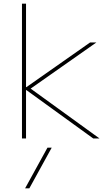

<svg xmlns="http://www.w3.org/2000/svg" viewBox="-20 -750 599 1040"><path d="M139 270H116L237 50H260ZM99 0V-730H121V-278H123L468 -520H502L146 -270L519 0H485L123 -262H121V0Z"/></svg>

Font: M PLUS 1 Thin
Style: Regular
Weight: 100
Designer: Coji Morishita
Foundry: UNDERFOREST DESIGN
Version: Version 1.001